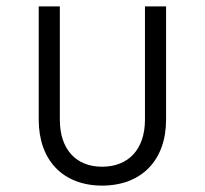

<svg xmlns="http://www.w3.org/2000/svg" viewBox="-20 -570 640 600"><path d="M299 10C422 10 499 -69 499 -196V-550H433V-196C433 -104 382 -49 299 -49C217 -49 167 -104 167 -196V-550H101V-196C101 -69 177 10 299 10Z"/></svg>

Font: JetBrains Mono ExtraLight
Style: Regular
Weight: 240
Monospace: yes
Designer: Philipp Nurullin, Konstantin Bulenkov
Foundry: JetBrains
Version: Version 2.305